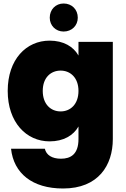

<svg xmlns="http://www.w3.org/2000/svg" viewBox="-20 -800 720 1096"><path d="M24 -281C24 -102 130 7 263 7C343 7 399 -27 428 -78V-6C428 81 383 106 328 106C277 106 244 85 236 49H43C58 189 164 276 340 276C542 276 624 143 624 -6V-561H428V-483C399 -534 343 -568 263 -568C130 -568 24 -461 24 -281ZM428 -281C428 -205 382 -164 326 -164C270 -164 224 -205 224 -281C224 -357 270 -397 326 -397C382 -397 428 -356 428 -281ZM343 -620C390 -620 424 -654 424 -699C424 -746 390 -780 343 -780C298 -780 264 -746 264 -699C264 -654 298 -620 343 -620Z"/></svg>

Font: SVN-Poppins ExtraBold
Style: Regular
Weight: 800
Designer: Ninad Kale (Devanagari), Jonny Pinhorn (Latin)
Foundry: Indian Type Foundry
Version: Version 3.002 2017; ttfautohint (v1.8.3)